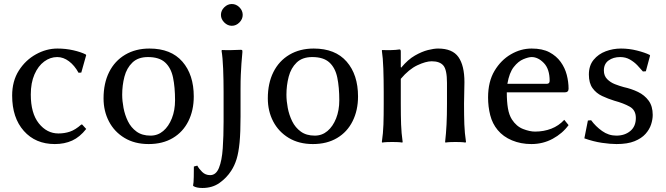

<svg xmlns="http://www.w3.org/2000/svg" viewBox="-20 -707 3314 956"><path d="M265.1 -422.9Q230 -422.9 200 -400.6Q169.9 -378.4 151.6 -336.4Q133.3 -294.4 133.3 -236.3Q133.3 -143.1 173.3 -92.8Q213.4 -42.5 271 -42.5Q301.3 -42.5 328.1 -51.5Q355 -60.5 384.8 -86.9H389.2L409.2 -64.9Q377.4 -24.4 339.4 -7.1Q301.3 10.3 252.9 10.3Q156.7 10.3 98.6 -55.2Q40.5 -120.6 40.5 -231Q40.5 -303.2 73.7 -355.5Q106.9 -407.7 158.9 -436.5Q210.9 -465.3 266.1 -465.3Q306.6 -465.3 344.5 -456.8Q382.3 -448.2 406.7 -436L409.2 -432.6L384.8 -345.7L371.1 -344.7Q351.1 -381.3 323.2 -402.1Q295.4 -422.9 265.1 -422.9Z M495.6 -217.3Q495.6 -292.5 523.4 -348.1Q551.3 -403.8 603.3 -434.6Q655.3 -465.3 724.1 -465.3Q831.5 -465.3 888.2 -400.1Q944.8 -335 944.8 -226.6Q944.8 -157.7 918 -103.8Q891.1 -49.8 840.6 -19.8Q790 10.3 720.2 10.3Q650.4 10.3 599.9 -20.3Q549.3 -50.8 522.5 -102.3Q495.6 -153.8 495.6 -217.3ZM716.8 -422.9Q667.5 -422.9 639.2 -395.5Q610.8 -368.2 599.6 -325.2Q588.4 -282.2 588.4 -235.4Q588.4 -204.6 595 -169.7Q601.6 -134.8 616.9 -103.3Q632.3 -71.8 659.9 -51.8Q687.5 -31.7 729.5 -31.7Q765.6 -31.7 792.7 -54.7Q819.8 -77.6 835.7 -117.7Q851.6 -157.7 851.6 -207.5Q851.6 -272.5 841.6 -320.8Q831.5 -369.1 802.2 -396Q772.9 -422.9 716.8 -422.9Z M1177.7 -266.1V-127.4Q1177.7 -47.9 1172.9 2.4Q1168 52.7 1158 85.2Q1147.9 117.7 1131.3 143.1Q1108.9 178.2 1073.2 203.6Q1037.6 229 987.8 229Q957.5 229 942.4 219.2L941.4 216.3Q944.3 204.6 944.8 173.8Q945.3 143.1 945.3 122.1L962.4 117.7Q970.7 133.3 986.8 149.2Q1002.9 165 1026.4 165Q1055.7 165 1070.3 128.7Q1085 92.3 1089.1 31.5Q1093.3 -29.3 1093.3 -102.1V-249Q1093.3 -308.6 1091.1 -364.7Q1088.9 -420.9 1083 -455.1L1085.9 -458Q1102.5 -457 1131.1 -457.5Q1159.7 -458 1177.7 -459Q1184.1 -459 1185.5 -457.5Q1187 -456.1 1187 -448.2Q1184.1 -416.5 1182.1 -389.9Q1180.2 -363.3 1179 -335Q1177.7 -306.6 1177.7 -266.1ZM1080.1 -632.8Q1080.1 -654.3 1096.7 -670.7Q1113.3 -687 1134.3 -687Q1155.8 -687 1172.1 -670.7Q1188.5 -654.3 1188.5 -632.8Q1188.5 -611.8 1172.1 -595.2Q1155.8 -578.6 1134.3 -578.6Q1113.3 -578.6 1096.7 -595.2Q1080.1 -611.8 1080.1 -632.8Z M1313.5 -217.3Q1313.5 -292.5 1341.3 -348.1Q1369.1 -403.8 1421.1 -434.6Q1473.1 -465.3 1542 -465.3Q1649.4 -465.3 1706.1 -400.1Q1762.7 -335 1762.7 -226.6Q1762.7 -157.7 1735.8 -103.8Q1709 -49.8 1658.4 -19.8Q1607.9 10.3 1538.1 10.3Q1468.3 10.3 1417.7 -20.3Q1367.2 -50.8 1340.3 -102.3Q1313.5 -153.8 1313.5 -217.3ZM1534.7 -422.9Q1485.4 -422.9 1457 -395.5Q1428.7 -368.2 1417.5 -325.2Q1406.2 -282.2 1406.2 -235.4Q1406.2 -204.6 1412.8 -169.7Q1419.4 -134.8 1434.8 -103.3Q1450.2 -71.8 1477.8 -51.8Q1505.4 -31.7 1547.4 -31.7Q1583.5 -31.7 1610.6 -54.7Q1637.7 -77.6 1653.6 -117.7Q1669.4 -157.7 1669.4 -207.5Q1669.4 -272.5 1659.4 -320.8Q1649.4 -369.1 1620.1 -396Q1590.8 -422.9 1534.7 -422.9Z M2290.5 -190.9Q2290.5 -130.4 2292 -87.9Q2293.5 -45.4 2300.3 0L2297.4 2.9Q2288.1 1 2272.9 0.5Q2257.8 0 2248 0Q2238.8 0 2223.1 0.5Q2207.5 1 2198.2 2.9L2196.3 0Q2201.2 -43.5 2203.4 -87.4Q2205.6 -131.3 2205.6 -190.9V-294.4Q2205.6 -359.4 2187.7 -380.6Q2169.9 -401.9 2129.4 -401.9Q2100.6 -401.9 2058.3 -382.1Q2016.1 -362.3 1975.6 -314.5V-190.9Q1975.6 -130.4 1977.1 -87.9Q1978.5 -45.4 1984.9 0L1982.9 2.9Q1973.6 1 1958 0.5Q1942.4 0 1933.1 0Q1923.3 0 1908 0.5Q1892.6 1 1883.3 2.9L1881.3 0Q1887.7 -43.5 1889.2 -87.4Q1890.6 -131.3 1890.6 -190.9V-249Q1890.6 -308.6 1888.7 -364.7Q1886.7 -420.9 1881.3 -455.1L1883.3 -458Q1900.9 -457 1926.5 -457.5Q1952.1 -458 1969.2 -460.9Q1975.6 -460.9 1975.6 -450.2V-373L1977.5 -370.1Q2011.2 -410.6 2045.9 -430.4Q2080.6 -450.2 2110.6 -457.8Q2140.6 -465.3 2161.1 -465.3Q2232.9 -465.3 2262.7 -422.9Q2292.5 -380.4 2292.5 -297.9Q2292.5 -272.5 2291.5 -244.4Q2290.5 -216.3 2290.5 -190.9Z M2789.6 -110.4 2811 -84Q2780.8 -42.5 2732.2 -16.1Q2683.6 10.3 2626 10.3Q2573.2 10.3 2529.3 -8.1Q2485.4 -26.4 2458 -59.6Q2431.6 -91.3 2420.9 -133.5Q2410.2 -175.8 2410.2 -221.7Q2410.2 -300.3 2442.1 -354Q2474.1 -407.7 2523.7 -436.5Q2573.2 -465.3 2627 -465.3Q2680.7 -465.3 2715.6 -446.8Q2750.5 -428.2 2771.7 -398.7Q2793 -369.1 2802 -334.2Q2811 -299.3 2811 -265.1Q2811 -247.1 2791.5 -247.1H2503.4Q2503.4 -201.2 2509 -168Q2514.6 -134.8 2528.8 -112.3Q2551.3 -77.6 2584.5 -64.7Q2617.7 -51.8 2644 -51.8Q2687.5 -51.8 2724.9 -66.2Q2762.2 -80.6 2789.6 -110.4ZM2506.3 -289.6H2701.7Q2716.8 -289.6 2716.8 -304.2Q2716.8 -363.3 2688 -393.1Q2659.2 -422.9 2627 -422.9Q2611.8 -422.9 2586.2 -412.4Q2560.5 -401.9 2538.1 -373.3Q2515.6 -344.7 2506.3 -289.6Z M2907.2 -106.9 2923.3 -108.4Q2945.8 -77.6 2978 -54.7Q3010.3 -31.7 3048.8 -31.7Q3090.8 -31.7 3118.4 -54.7Q3146 -77.6 3146 -119.6Q3146 -158.7 3115.7 -175.8Q3085.4 -192.9 3038.6 -205.6Q3007.3 -215.3 2978 -229Q2948.7 -242.7 2930.4 -268.1Q2912.1 -293.5 2912.1 -335.9Q2912.1 -380.4 2935.8 -409.2Q2959.5 -438 2996.1 -451.7Q3032.7 -465.3 3071.8 -465.3Q3112.3 -465.3 3151.9 -455.3Q3191.4 -445.3 3214.8 -433.6L3216.8 -430.2L3195.8 -352.1L3181.2 -351.1Q3168.9 -365.7 3153.3 -382.1Q3137.7 -398.4 3116.5 -410.6Q3095.2 -422.9 3067.9 -422.9Q3033.7 -422.9 3010.3 -406Q2986.8 -389.2 2986.8 -356Q2986.8 -329.6 3003.2 -313Q3019.5 -296.4 3042.5 -287.6Q3065.4 -278.8 3085.4 -273.4Q3123.5 -265.1 3156.5 -249.3Q3189.5 -233.4 3209.7 -205.8Q3230 -178.2 3230 -134.8Q3230 -112.3 3221.9 -87.4Q3213.9 -62.5 3194.1 -40.3Q3174.3 -18.1 3139.4 -3.9Q3104.5 10.3 3049.8 10.3Q3019.5 10.3 2977.3 4.2Q2935.1 -2 2889.6 -18.1Z"/></svg>

Font: Kurinto Seri
Style: Regular
Weight: 400
Designer: Kurinto was developed by Clint Goss from a range of fonts that are compatible with the SIL Open Font License Version 1.1
Foundry: Clinton F. Goss
Version: Version 2.196; July 25, 2020